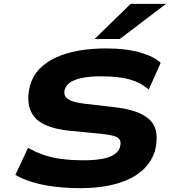

<svg xmlns="http://www.w3.org/2000/svg" viewBox="-20 -968 888 999"><path d="M396 11Q324 11 259 2.5Q194 -6 143.5 -22Q93 -38 60 -58L126 -199Q162 -178 204.5 -163Q247 -148 299.5 -141Q352 -134 415 -134Q472 -134 512 -141.5Q552 -149 575 -165Q598 -181 604 -202Q612 -230 601 -243.5Q590 -257 565.5 -262.5Q541 -268 505 -272L339 -288Q202 -303 156.5 -362.5Q111 -422 136 -523Q151 -574 186 -610Q221 -646 272.5 -669.5Q324 -693 389.5 -704.5Q455 -716 533 -716Q636 -716 709 -695Q782 -674 816 -641L754 -502Q711 -539 654 -555Q597 -571 504 -571Q452 -571 412 -563.5Q372 -556 348 -541Q324 -526 317 -502Q308 -471 333 -453Q358 -435 423 -428L578 -410Q709 -395 761 -343Q813 -291 786 -181Q770 -134 738 -98.5Q706 -63 656 -38.5Q606 -14 541.5 -1.5Q477 11 396 11ZM472 -765 660 -948H844L603 -765Z"/></svg>

Font: Nunito Sans 7pt Expanded ExtraBold
Style: Italic
Weight: 800
Width: 7
Italic angle: -9°
Designer: Vernon Adams
Foundry: Vernon Adams
Version: Version 3.101;gftools[0.9.27]